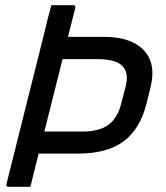

<svg xmlns="http://www.w3.org/2000/svg" viewBox="-20 -720 640 740"><path d="M178 -700H262Q273 -700 270 -689Q256 -634 242 -578H379Q486 -578 534.5 -526Q583 -474 560 -383L545 -322Q520 -222 456 -175Q392 -128 282 -128H129Q113 -64 97 0H13Q2 0 5 -11Q42 -157 78.5 -304.5Q115 -452 152 -598Q158 -624 164.5 -649.5Q171 -675 178 -700ZM358 -492H221Q186 -352 151 -213H298Q363 -213 398.5 -239.5Q434 -266 448 -324L464 -385Q478 -439 452 -465Q427 -492 358 -492Z"/></svg>

Font: Recursive Sn Lnr St
Style: Italic
Weight: 400
Italic angle: -15°
Version: Version 1.079;hotconv 1.0.112;makeotfexe 2.5.65598; ttfautoh